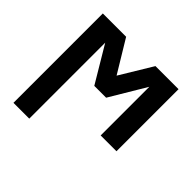

<svg xmlns="http://www.w3.org/2000/svg" viewBox="-186 -750 1194 1194"><g transform="rotate(45 411.0 -153.0)"><path d="M78 240V-546H283L412 -333L541 -546H744V0H605V-428L463 -190H359L217 -428V240Z"/></g></svg>

Font: Noto Sans
Style: Bold
Weight: 700
Designer: Monotype Design Team
Foundry: Monotype Imaging Inc.
Version: Version 2.000;GOOG;noto-source:20170915:90ef993387c0; ttfaut